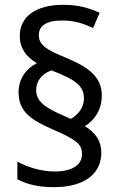

<svg xmlns="http://www.w3.org/2000/svg" viewBox="-20 -783 501 796"><path d="M57 -400C57 -322 106 -286 202 -245C298 -203 320 -185 320 -144C320 -105 288 -72 206 -72C151 -72 91 -91 52 -113V-40C91 -19 139 -7 204 -7C326 -7 400 -60 400 -150C400 -198 377 -232 332 -260C370 -283 402 -326 402 -387C402 -464 348 -504 255 -543C171 -577 141 -597 141 -637C141 -675 170 -698 238 -698C289 -698 324 -686 366 -667L393 -730C346 -751 305 -763 241 -763C130 -763 62 -715 62 -634C62 -584 87 -548 133 -521C91 -500 57 -460 57 -400ZM130 -410C130 -450 158 -480 194 -491C301 -450 328 -423 328 -375C328 -335 303 -308 274 -290L247 -302C164 -337 130 -364 130 -410Z"/></svg>

Font: Noto Sans Gurmukhi SemiCondensed
Style: Regular
Weight: 400
Width: 4
Designer: Jelle Bosma - Monotype Design Team
Foundry: Monotype Imaging Inc.
Version: Version 2.004